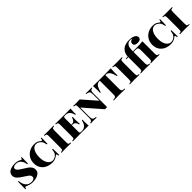

<svg xmlns="http://www.w3.org/2000/svg" viewBox="534 -2732 4695 4695"><g transform="rotate(-45 2882.0 -384.0)"><path d="M463 -585Q474 -579 482.5 -575Q491 -571 497 -571Q506 -571 511 -581.5Q516 -592 519 -615H542Q537 -550 537 -391H514Q500 -493 448.5 -545.5Q397 -598 322 -598Q274 -598 246 -580Q218 -562 218 -533Q218 -507 237 -483.5Q256 -460 286 -439Q316 -418 381 -377Q441 -342 479 -313.5Q517 -285 543 -245.5Q569 -206 569 -156Q569 -74 494 -30Q419 14 294 14Q246 14 211 3.5Q176 -7 128 -26Q101 -37 93 -37Q84 -37 79 -26.5Q74 -16 71 7H48Q52 -53 52 -253H75Q83 -137 138 -74Q193 -11 287 -11Q329 -11 359.5 -30Q390 -49 390 -88Q390 -124 363 -151Q336 -178 267 -221Q163 -283 108 -336.5Q53 -390 53 -456Q53 -537 124 -579.5Q195 -622 311 -622Q395 -622 463 -585Z M1153 -557Q1164 -548 1172 -548Q1192 -548 1198 -608H1221Q1217 -548 1217 -398H1194Q1183 -454 1173.5 -478.5Q1164 -503 1144 -526Q1116 -557 1083 -574.5Q1050 -592 1015 -592Q962 -592 923 -557Q884 -522 862.5 -456.5Q841 -391 841 -302Q841 -212 865 -147.5Q889 -83 930 -49.5Q971 -16 1022 -16Q1059 -16 1094 -33.5Q1129 -51 1155 -82Q1175 -106 1184 -134.5Q1193 -163 1201 -220H1224Q1224 -63 1228 0H1205Q1202 -31 1196 -45.5Q1190 -60 1180 -60Q1172 -60 1160 -51Q1124 -21 1081 -3.5Q1038 14 980 14Q881 14 804.5 -23Q728 -60 684.5 -130.5Q641 -201 641 -298Q641 -393 685.5 -466.5Q730 -540 806.5 -581Q883 -622 977 -622Q1040 -622 1077.5 -605.5Q1115 -589 1153 -557Z M1637 -588Q1605 -586 1590.5 -580Q1576 -574 1571 -557Q1566 -540 1566 -502V-106Q1566 -68 1571 -51Q1576 -34 1590.5 -28Q1605 -22 1637 -20V0Q1582 -3 1475 -3Q1356 -3 1302 0V-20Q1334 -22 1348.5 -28Q1363 -34 1368 -51Q1373 -68 1373 -106V-502Q1373 -540 1367.5 -557Q1362 -574 1348 -580Q1334 -586 1302 -588V-608Q1356 -605 1475 -605Q1581 -605 1637 -608Z M2244 0Q2179 -3 2025 -3Q1805 -3 1695 0V-20Q1727 -22 1741.5 -28Q1756 -34 1761 -51Q1766 -68 1766 -106V-502Q1766 -540 1760.5 -557Q1755 -574 1741 -580Q1727 -586 1695 -588V-608Q1805 -605 2025 -605Q2165 -605 2224 -608Q2217 -537 2217 -480Q2217 -441 2220 -418H2197Q2177 -507 2133.5 -546Q2090 -585 2023 -585H2010Q1982 -585 1970.5 -575Q1959 -565 1959 -532V-316H1982Q2030 -316 2058.5 -350.5Q2087 -385 2095 -428H2118Q2115 -394 2115 -348V-306Q2115 -257 2121 -184H2098Q2091 -232 2061 -264Q2031 -296 1982 -296H1959V-76Q1959 -43 1970.5 -33Q1982 -23 2010 -23H2033Q2103 -23 2149.5 -66.5Q2196 -110 2217 -210H2240Q2237 -182 2237 -138Q2237 -77 2244 0Z M2953 -588Q2921 -581 2906.5 -569.5Q2892 -558 2887 -534.5Q2882 -511 2882 -462V0Q2858 -2 2846 -2Q2833 -2 2809 0L2409 -459V-146Q2409 -98 2417.5 -74Q2426 -50 2449 -38.5Q2472 -27 2520 -20V0Q2471 -3 2398 -3Q2345 -3 2315 0V-20Q2347 -27 2361.5 -38.5Q2376 -50 2381 -73.5Q2386 -97 2386 -146V-502Q2386 -540 2380.5 -557Q2375 -574 2361 -580Q2347 -586 2315 -588V-608Q2345 -605 2398 -605Q2480 -605 2540 -608L2859 -244V-462Q2859 -510 2850.5 -534Q2842 -558 2819 -569.5Q2796 -581 2748 -588V-608Q2797 -605 2870 -605Q2923 -605 2953 -608Z M3608 -460Q3608 -400 3611 -368H3588Q3560 -486 3519.5 -535.5Q3479 -585 3414 -585H3405V-116Q3405 -74 3413 -55Q3421 -36 3441 -29Q3461 -22 3506 -20V0Q3450 -3 3304 -3Q3159 -3 3111 0V-20Q3156 -22 3176 -29Q3196 -36 3204 -55Q3212 -74 3212 -116V-585H3203Q3138 -585 3097.5 -535.5Q3057 -486 3029 -368H3006Q3009 -400 3009 -460Q3009 -525 3002 -608Q3091 -605 3304 -605Q3523 -605 3615 -608Q3608 -525 3608 -460Z M4003 -588Q3971 -586 3956.5 -580Q3942 -574 3937 -557Q3932 -540 3932 -502V-106Q3932 -68 3937 -51Q3942 -34 3956.5 -28Q3971 -22 4003 -20V0Q3948 -3 3841 -3Q3722 -3 3668 0V-20Q3700 -22 3714.5 -28Q3729 -34 3734 -51Q3739 -68 3739 -106V-502Q3739 -540 3733.5 -557Q3728 -574 3714 -580Q3700 -586 3668 -588V-608Q3722 -605 3841 -605Q3947 -605 4003 -608Z M4593 -742Q4611 -731 4624.5 -710Q4638 -689 4638 -666Q4638 -581 4524 -581Q4468 -581 4439 -602.5Q4410 -624 4410 -664Q4410 -696 4433 -718.5Q4456 -741 4498 -751Q4490 -755 4473 -758.5Q4456 -762 4439 -762Q4359 -762 4320 -690Q4305 -664 4299 -626.5Q4293 -589 4293 -518H4384Q4477 -518 4529 -520.5Q4581 -523 4630 -530V-93Q4630 -52 4644.5 -36.5Q4659 -21 4696 -21V0Q4580 -4 4545 -4Q4510 -4 4394 0V-21Q4425 -21 4437.5 -36.5Q4450 -52 4450 -93V-410Q4450 -456 4435.5 -477Q4421 -498 4384 -498H4293V-93Q4293 -52 4311.5 -36.5Q4330 -21 4369 -21V0L4342 -1Q4237 -4 4208 -4Q4174 -4 4069 -1Q4061 0 4047 0V-21Q4084 -21 4098.5 -36.5Q4113 -52 4113 -93V-498H4043V-518H4113Q4113 -634 4197 -713Q4234 -748 4293 -765Q4352 -782 4416 -782Q4485 -782 4522 -772Q4559 -762 4593 -742Z M5251 -557Q5262 -548 5270 -548Q5290 -548 5296 -608H5319Q5315 -548 5315 -398H5292Q5281 -454 5271.5 -478.5Q5262 -503 5242 -526Q5214 -557 5181 -574.5Q5148 -592 5113 -592Q5060 -592 5021 -557Q4982 -522 4960.5 -456.5Q4939 -391 4939 -302Q4939 -212 4963 -147.5Q4987 -83 5028 -49.5Q5069 -16 5120 -16Q5157 -16 5192 -33.5Q5227 -51 5253 -82Q5273 -106 5282 -134.5Q5291 -163 5299 -220H5322Q5322 -63 5326 0H5303Q5300 -31 5294 -45.5Q5288 -60 5278 -60Q5270 -60 5258 -51Q5222 -21 5179 -3.5Q5136 14 5078 14Q4979 14 4902.5 -23Q4826 -60 4782.5 -130.5Q4739 -201 4739 -298Q4739 -393 4783.5 -466.5Q4828 -540 4904.5 -581Q4981 -622 5075 -622Q5138 -622 5175.5 -605.5Q5213 -589 5251 -557Z M5735 -588Q5703 -586 5688.5 -580Q5674 -574 5669 -557Q5664 -540 5664 -502V-106Q5664 -68 5669 -51Q5674 -34 5688.5 -28Q5703 -22 5735 -20V0Q5680 -3 5573 -3Q5454 -3 5400 0V-20Q5432 -22 5446.5 -28Q5461 -34 5466 -51Q5471 -68 5471 -106V-502Q5471 -540 5465.5 -557Q5460 -574 5446 -580Q5432 -586 5400 -588V-608Q5454 -605 5573 -605Q5679 -605 5735 -608Z"/></g></svg>

Font: Playfair Display SC Black
Style: Regular
Weight: 900
Designer: Claus Eggers Sørensen
Foundry: Claus Eggers Sørensen
Version: Version 1.200; ttfautohint (v1.6)